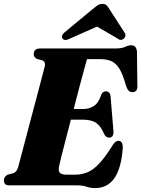

<svg xmlns="http://www.w3.org/2000/svg" viewBox="-30 -948 723 982"><path d="M365.5 0H17.5Q1.5 0 -4.2 -7Q-10 -14 -10 -25.5Q-10 -36.5 -3.8 -44Q2.5 -51.5 10.5 -55L38 -62Q56 -68 63 -94Q67.5 -110 78 -149.8Q88.5 -189.5 102.5 -243Q116.5 -296.5 131.8 -354Q147 -411.5 161 -464Q175 -516.5 185 -555.2Q195 -594 199 -608.5Q204.5 -633 184.5 -640L159 -646.5Q142.5 -655 142.5 -670.5Q142.5 -700 174.5 -700H560.5Q592 -700 609.5 -708.2Q627 -716.5 641.5 -716.5Q667 -716.5 670.5 -685L672.5 -512.5Q675.5 -480.5 652 -477Q639.5 -475 630.2 -482.2Q621 -489.5 614 -511Q599.5 -564.5 582.5 -593.5Q565.5 -622.5 542 -634Q518.5 -645.5 484 -645.5H415Q411.5 -633.5 401 -595.2Q390.5 -557 376.2 -503.2Q362 -449.5 347 -390.5H397.5Q426 -390.5 450.2 -406Q474.5 -421.5 487.5 -463Q496 -481 511 -481Q532.5 -481 535.5 -455L550 -280.5Q553.5 -244.5 527.5 -244Q512 -243.5 502 -263.5Q486.5 -302 462.2 -319Q438 -336 393.5 -336H332.5Q318 -280 305 -230Q292 -180 283.2 -145Q274.5 -110 272.5 -99.5Q267 -75.5 275.5 -65Q284 -54.5 311.5 -54.5H352Q389 -54.5 418.8 -67.5Q448.5 -80.5 477.8 -111.8Q507 -143 541.5 -198Q558.5 -228 575 -228Q598 -228 598 -193.5Q584.5 14 456.5 14Q433.5 14 412.8 7Q392 0 365.5 0ZM329.5 -751.5Q302.5 -736.5 291 -749.5Q278.5 -764 302 -784L442 -900Q457 -912.5 468 -920.2Q479 -928 493.5 -928Q508 -928 515.5 -920.5Q523 -913 530.5 -900L608.5 -779Q613.5 -769.5 610.8 -761.8Q608 -754 602 -749.5Q586.5 -737.5 570.5 -751.5L466.5 -812Z"/></svg>

Font: Fraunces 144pt S050 Black
Style: Italic
Weight: 900
Italic angle: -16°
Version: Version 1.000; ttfautohint (v1.8.3)